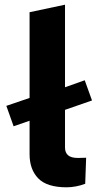

<svg xmlns="http://www.w3.org/2000/svg" viewBox="-20 -790 412 818"><path d="M185 -297 180 -391 341 -448 372 -362ZM38 -252 7 -339 180 -398 185 -303ZM264 8Q180 8 143 -30Q106 -68 106 -133V-738L257 -770V-161Q257 -140 270 -128.5Q283 -117 313 -117Q320 -117 329 -117.5Q338 -118 347 -118L343 -7Q325 0 304 4Q283 8 264 8Z"/></svg>

Font: REM SemiBold
Style: Regular
Weight: 600
Designer: Octavio Pardo
Foundry: Ashler Design
Version: Version 1.005;gftools[0.9.28]